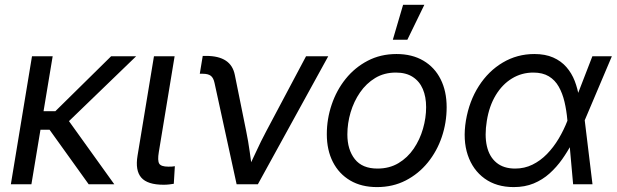

<svg xmlns="http://www.w3.org/2000/svg" viewBox="-20 -762 2550 794"><path d="M197.8 -529.3 109.9 0H24.9L112.3 -529.3ZM543 -529.3 228.5 -225.6H114.3L127 -302.2H209L439.5 -529.3ZM346.7 0 183.1 -228 238.8 -297.9 452.6 0Z M656.7 2Q589.8 2 564.2 -27.6Q538.6 -57.1 548.8 -118.2L616.7 -529.3H702.1L636.7 -132.8Q630.9 -98.1 638.4 -85.4Q646 -72.8 676.3 -72.8Q684.6 -72.8 691.4 -73.2Q698.2 -73.7 703.1 -74.7L698.7 -2Q690.9 -0.5 679.9 0.7Q668.9 2 656.7 2Z M958.5 0 867.2 -418.9Q862.8 -439.9 851.8 -448.5Q840.8 -457 817.9 -457H806.2L818.4 -530.8H832.5Q884.3 -530.8 913.8 -511.2Q943.4 -491.7 951.2 -451.7L998 -220.2Q1006.8 -177.2 1012.7 -134.3Q1018.6 -91.3 1024.4 -50.3H999.5Q1019.5 -91.8 1039.1 -134.5Q1058.6 -177.2 1081.5 -220.2L1245.6 -529.3H1337.4L1046.4 0Z M1539.1 11.7Q1474.6 11.7 1428.2 -15.6Q1381.8 -43 1356.7 -92Q1331.5 -141.1 1331.5 -207Q1331.5 -270 1351.6 -329.3Q1371.6 -388.7 1409.4 -435.8Q1447.3 -482.9 1500.5 -510.7Q1553.7 -538.6 1619.6 -538.6Q1684.1 -538.6 1730.7 -511.2Q1777.3 -483.9 1802.2 -434.3Q1827.1 -384.8 1827.1 -318.8Q1827.1 -254.9 1807.1 -195.8Q1787.1 -136.7 1749 -89.8Q1710.9 -43 1657.7 -15.6Q1604.5 11.7 1539.1 11.7ZM1541 -64.9Q1590.3 -64.9 1627.9 -87.4Q1665.5 -109.9 1690.9 -147.2Q1716.3 -184.6 1729.2 -229.5Q1742.2 -274.4 1742.2 -318.8Q1742.2 -361.8 1728.5 -393.8Q1714.8 -425.8 1687 -443.8Q1659.2 -461.9 1617.2 -461.9Q1568.8 -461.9 1531.7 -439.5Q1494.6 -417 1469 -379.9Q1443.4 -342.8 1429.9 -297.4Q1416.5 -252 1416.5 -206.1Q1416.5 -143.1 1447.3 -104Q1478 -64.9 1541 -64.9ZM1604.5 -597.7 1647 -742.2H1734.9L1664.6 -597.7Z M2104.5 11.7Q2033.2 11.7 1984.1 -23.7Q1935.1 -59.1 1914.3 -121.1Q1893.6 -183.1 1906.7 -263.2Q1920.4 -344.2 1960.2 -406.2Q2000 -468.3 2059.3 -503.4Q2118.7 -538.6 2189.9 -538.6Q2234.9 -538.6 2267.6 -524.2Q2300.3 -509.8 2322.3 -484.6Q2344.2 -459.5 2356.7 -427.2Q2369.1 -395 2374.5 -359.4H2405.3L2397.9 -266.1L2430.2 0H2350.1L2326.2 -266.1Q2322.8 -305.2 2314.5 -340.6Q2306.2 -376 2290.8 -403.3Q2275.4 -430.7 2249.8 -446.3Q2224.1 -461.9 2185.5 -461.9Q2137.2 -461.9 2097.2 -437.5Q2057.1 -413.1 2030 -368.2Q2002.9 -323.2 1993.2 -262.2Q1983.4 -202.1 1993.4 -158Q2003.4 -113.8 2033 -89.4Q2062.5 -64.9 2110.4 -64.9Q2148.9 -64.9 2181.9 -81.1Q2214.8 -97.2 2241.9 -125Q2269 -152.8 2290.3 -188.5Q2311.5 -224.1 2326.7 -263.2L2429.7 -529.3H2510.3L2397.5 -263.2L2374 -170.4H2345.7Q2327.6 -135.7 2304.7 -103.3Q2281.7 -70.8 2252.7 -44.7Q2223.6 -18.6 2187 -3.4Q2150.4 11.7 2104.5 11.7Z"/></svg>

Font: Inter 24pt
Style: Italic
Weight: 400
Italic angle: -9.3988°
Designer: Rasmus Andersson
Foundry: rsms
Version: Version 4.001;git-66647c0bb